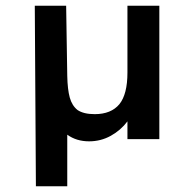

<svg xmlns="http://www.w3.org/2000/svg" viewBox="-20 -483 686 676"><path d="M102.5 -462.9Q130.9 -462.9 212.9 -462.9Q213.9 -401.4 216.8 -215.8Q217.8 -168 225.6 -139.6Q233.4 -111.3 252.9 -95.7Q274.4 -81.1 313.5 -81.1Q371.1 -81.1 400.4 -116.2Q428.7 -151.4 428.7 -227.5Q428.7 -306.6 428.7 -462.9Q457 -462.9 541 -462.9Q541 -345.7 541 6.8Q512.7 6.8 428.7 6.8Q428.7 -8.8 428.7 -55.7Q405.3 -24.4 370.1 -4.9Q335 14.6 293.9 14.6Q249 14.6 216.8 -8.8Q216.8 51.8 216.8 172.9Q189.5 172.9 106.4 172.9Q105.5 13.7 102.5 -462.9Z"/></svg>

Font: Alata=Ham
Style: Regular
Weight: 400
Designer: Spyros Zevelakis, Eben Sorkin
Version: Version 1.004